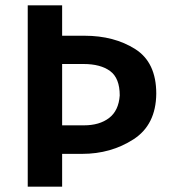

<svg xmlns="http://www.w3.org/2000/svg" viewBox="-20 -700 647 720"><path d="M213 -680V-566H297Q408 -566 487 -516Q566 -466 566 -349Q565 -232 480.5 -177.5Q396 -123 288 -123H213V0H84V-680ZM293 -460H213V-230H295Q353 -230 389 -257.5Q425 -285 429 -342Q429 -407 393 -433.5Q357 -460 293 -460Z"/></svg>

Font: Palanquin
Style: Bold
Weight: 700
Designer: Pria Ravichandran
Version: Version 1.0.4